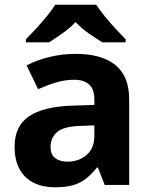

<svg xmlns="http://www.w3.org/2000/svg" viewBox="-20 -786 644 816"><path d="M302 -557Q412 -557 470.5 -509.5Q529 -462 529 -364V0H425L396 -74H392Q369 -45 344.5 -26Q320 -7 288.5 1.5Q257 10 211 10Q163 10 124.5 -8.5Q86 -27 64 -65.5Q42 -104 42 -163Q42 -250 103 -291.5Q164 -333 286 -337L381 -340V-364Q381 -407 358.5 -427Q336 -447 296 -447Q256 -447 218 -435.5Q180 -424 142 -407L93 -508Q137 -531 190.5 -544Q244 -557 302 -557ZM323 -251Q251 -249 223 -225Q195 -201 195 -162Q195 -128 215 -113.5Q235 -99 267 -99Q315 -99 348 -127.5Q381 -156 381 -208V-253ZM389 -766Q403 -744 425.5 -716.5Q448 -689 472 -663Q496 -637 514 -619V-606H415Q389 -622 358 -643.5Q327 -665 301 -692Q275 -665 245 -644Q215 -623 189 -606H90V-619Q109 -638 132.5 -663.5Q156 -689 178.5 -716.5Q201 -744 215 -766Z"/></svg>

Font: Noto Sans Malayalam
Style: Regular
Weight: 400
Designer: Jelle Bosma - Monotype Design Team
Foundry: Monotype Imaging Inc.
Version: Version 2.103